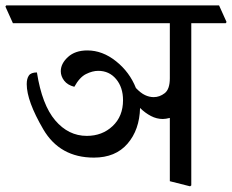

<svg xmlns="http://www.w3.org/2000/svg" viewBox="-47 -669 845 699"><path d="M649.4 -584.5V5.9L645 9.3L571.3 -9.3V-239.7Q563.5 -237.8 557.4 -236.8Q551.3 -235.8 545.9 -235.8Q523.4 -235.8 502.7 -246.6Q481.9 -257.3 462.9 -275.9Q460.9 -196.3 417.2 -145.8Q373.5 -95.2 294.9 -95.2Q170.9 -95.2 110.6 -198.2Q50.3 -301.3 50.3 -362.8Q50.3 -382.8 58.1 -394Q65.9 -405.3 87.4 -405.3Q106 -287.1 154.1 -230.7Q202.1 -174.3 269 -174.3Q325.2 -174.3 363 -210Q400.9 -245.6 400.9 -304.2Q400.9 -351.1 375.7 -381.1Q350.6 -411.1 310.5 -411.1Q289.6 -411.1 266.1 -399.4Q242.7 -387.7 223.6 -353Q198.7 -359.4 186.5 -375.5Q174.3 -391.6 174.3 -409.7Q174.3 -437.5 200.4 -461.4Q226.6 -485.4 271 -485.4Q326.2 -485.4 375.5 -446Q424.8 -406.7 447.8 -348.6Q465.3 -330.1 481 -322.8Q496.6 -315.4 512.7 -315.4Q534.2 -315.4 552.7 -329.8Q571.3 -344.2 571.3 -384.3V-584.5H0L-27.3 -645L-24.4 -649.4H750.5L777.8 -588.9L774.9 -584.5Z"/></svg>

Font: Sitara
Style: Regular
Weight: 400
Designer: Neelakash Kshetrimayum
Foundry: Neelakash Kshetrimayum
Version: Version 1.000;PS Version 1.000;PS 1.0;hotconv 1.;hotconv 1.0